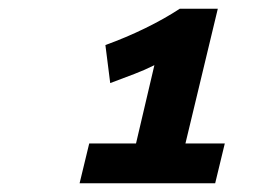

<svg xmlns="http://www.w3.org/2000/svg" viewBox="-20 -841 600 439"><path d="M162 -422 184 -513H291L333 -692Q311 -681 287.5 -672Q264 -663 232 -651L221 -738Q268 -755 312 -776.5Q356 -798 391 -821H478L404 -513H494L472 -422Z"/></svg>

Font: Ubuntu Sans Mono
Style: Bold Italic
Weight: 700
Italic angle: -13.5°
Monospace: yes
Designer: Dalton Maag Ltd
Foundry: Dalton Maag Ltd
Version: Version 1.006